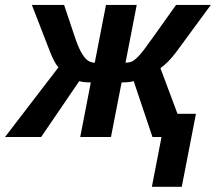

<svg xmlns="http://www.w3.org/2000/svg" viewBox="-65 -548 863 768"><path d="M298.3 -218.3Q267.1 -218.3 252 -223.6L99.6 0H-44.9L168.9 -278.8Q152.8 -294.9 133.8 -344.2L62.5 -528.3H191.4L233.4 -402.8Q246.1 -364.3 258.1 -342Q270 -319.8 282.2 -309.1Q294.4 -298.3 314 -296.9L358.9 -528.3H481.9L437 -296.9Q454.1 -297.9 463.1 -302.2Q472.2 -306.6 483.4 -317.4Q494.6 -328.1 509.5 -347.2Q524.4 -366.2 639.2 -528.3H778.3L639.2 -338.9Q607.9 -297.4 576.7 -275.4L645 -92.8H718.8L662.1 199.2H542.5L581.1 0H544.9L469.7 -223.6Q453.6 -218.3 421.4 -218.3L378.9 0H255.9Z"/></svg>

Font: Liberation Sans
Style: Bold Italic
Weight: 700
Italic angle: -12°
Designer: Steve Matteson
Foundry: Ascender Corporation
Version: Version 2.1.5